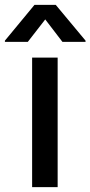

<svg xmlns="http://www.w3.org/2000/svg" viewBox="-68 -766 370 786"><path d="M63.5 -530.3H168V0H63.5ZM117.2 -686.5 45.9 -594.7H-47.9V-599.6L73.2 -746.1H160.2L282.2 -599.6V-594.7H187.5Z"/></svg>

Font: WEMIX Pretendard Medium
Style: Regular
Weight: 500
Designer: Base glyphs from Inter by Rasmus Andersson; Hangeul glyphs from Noto Sans CJK(Source Han Sans) by Jang Soo-young and Kan
Foundry: Kil Hyung-jin
Version: Version 1.000